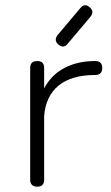

<svg xmlns="http://www.w3.org/2000/svg" viewBox="-20 -702 417 722"><path d="M199.5 -534.5C199.5 -534.5 199.5 -534.5 199.5 -534.5C187.5 -545 186.5 -557 196.5 -570C196.5 -570 196.5 -570 196.5 -570C196.5 -570 282 -671.5 282 -671.5C293 -685 305 -686 317.5 -674.5C317.5 -674.5 317.5 -674.5 317.5 -674.5C329.5 -664 330.5 -652.5 320.5 -639.5C320.5 -639.5 320.5 -639.5 320.5 -639.5C320.5 -639.5 235 -538 235 -538C224.5 -524.5 212.5 -523.5 199.5 -534.5ZM120 0C120 0 120 0 120 0C102.5 0 93.5 -9 93.5 -26.5C93.5 -26.5 93.5 -26.5 93.5 -26.5C93.5 -26.5 93.5 -446.5 93.5 -446.5C93.5 -464 102.5 -472.5 120 -472.5C120 -472.5 120 -472.5 120 -472.5C137.5 -472.5 146 -464 146 -446.5C146 -446.5 146 -446.5 146 -446.5C146 -446.5 146 -369.5 146 -369.5C163.5 -403 188.5 -428.5 221.5 -446C254 -463.5 293 -472.5 338 -472.5C338 -472.5 338 -472.5 338 -472.5C355.5 -472.5 364.5 -464 364.5 -446.5C364.5 -446.5 364.5 -446.5 364.5 -446.5C364.5 -429 355.5 -420 338 -420C338 -420 338 -420 338 -420C278.5 -420 232.5 -406.5 200 -380C167.5 -353 149.5 -314.5 146 -265C146 -265 146 -265 146 -265C146 -265 146 -26.5 146 -26.5C146 -9 137.5 0 120 0Z"/></svg>

Font: Jura-Fortis-Regular
Style: Regular
Weight: 500
Designer: Daniel Johnson, Alexei Vanyashin, Mirko Velimirovic
Foundry: Daniel Johnson
Version: ""